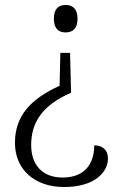

<svg xmlns="http://www.w3.org/2000/svg" viewBox="-20 -560 487 770"><path d="M243 -540C217 -540 196 -527 196 -485C196 -443 217 -430 243 -430C269 -430 291 -443 291 -485C291 -527 269 -540 243 -540ZM265 -188 261 -348H222L219 -216C105 -164 40 -97 40 13C40 120 119 190 237 190C364 190 413 127 413 76C413 41 391 23 358 23C358 88 327 152 231 152C148 152 105 99 105 22C105 -68 149 -138 265 -188Z"/></svg>

Font: Noto Serif Light
Style: Regular
Weight: 300
Designer: Monotype Design Team
Foundry: Monotype Imaging Inc.
Version: Version 2.013